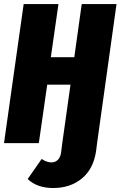

<svg xmlns="http://www.w3.org/2000/svg" viewBox="-21 -715 602 959"><path d="M387.2 -694.8H561L463.9 0L459 39.1Q445.8 128.9 387.9 176.5Q330.1 224.1 245.1 224.1Q164.1 224.1 117.2 179.2L187 79.1Q212.9 96.2 235.8 96.2Q255.4 96.2 268.3 83Q281.2 69.8 284.2 45.9L290 0L331.1 -292H214.8L172.9 0H-1L97.2 -694.8H271L232.9 -429.2H350.1Z"/></svg>

Font: Fira Sans Compressed ExtraBold
Style: Italic
Weight: 800
Width: 3
Italic angle: -8°
Designer: Carrois Corporate & Edenspiekermann AG
Foundry: Carrois Corporate GbR & Edenspiekermann AG
Version: Version 4.203;PS 004.203;hotconv 1.0.88;makeotf.lib2.5.64775